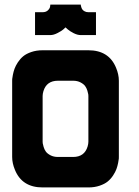

<svg xmlns="http://www.w3.org/2000/svg" viewBox="-20 -820 606 840"><path d="M33.2 -466.8Q33.2 -469.7 33.4 -474.4Q33.7 -479 36.4 -492.9Q39.1 -506.8 43.7 -519.5Q48.3 -532.2 58.3 -547.6Q68.4 -563 81.8 -574Q95.2 -585 117.2 -592.5Q139.2 -600.1 166.5 -600.1H366.7Q456.5 -600.1 487.8 -523.4Q500 -494.1 500 -466.8V-133.3Q500 -130.4 499.8 -125.7Q499.5 -121.1 496.8 -107.2Q494.1 -93.3 489.5 -80.6Q484.9 -67.9 474.9 -52.5Q464.8 -37.1 451.4 -26.1Q438 -15.1 416 -7.6Q394 0 366.7 0H166.5Q76.7 0 45.4 -76.7Q33.2 -106 33.2 -133.3ZM166.5 -399.9V-200.2Q166.5 -197.3 167 -192.9Q167.5 -188.5 170.9 -177Q174.3 -165.5 180.7 -156.7Q187 -147.9 200.9 -140.6Q214.8 -133.3 233.4 -133.3H299.8Q349.6 -133.3 363.3 -179.2Q366.7 -190.9 366.7 -200.2V-399.9Q366.7 -402.8 366.2 -407.2Q365.7 -411.6 362.3 -423.1Q358.9 -434.6 352.5 -443.4Q346.2 -452.1 332.3 -459.5Q318.4 -466.8 299.8 -466.8H233.4Q183.6 -466.8 169.9 -420.9Q166.5 -409.2 166.5 -399.9ZM133.3 -666.5V-766.6H166.5Q181.2 -766.6 189.7 -774.9Q198.2 -783.2 199.2 -791.5L200.2 -799.8H333.5Q333.5 -798.3 333.7 -796.1Q334 -793.9 335.7 -788.3Q337.4 -782.7 340.6 -778.3Q343.8 -773.9 350.6 -770.3Q357.4 -766.6 366.7 -766.6H399.9V-666.5H333.5Q318.8 -666.5 302 -675Q285.2 -683.6 275.9 -691.9L266.6 -700.2Q262.7 -696.3 256.3 -690.7Q250 -685.1 232.4 -675.8Q214.8 -666.5 200.2 -666.5Z"/></svg>

Font: Malkor
Style: Bold
Weight: 700
Version: Version 1.3